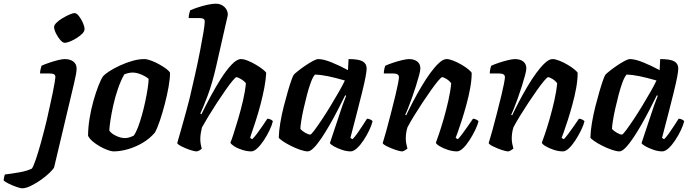

<svg xmlns="http://www.w3.org/2000/svg" viewBox="-170 -820 3741 1040"><path d="M-50 200Q-59 200 -80.5 192.5Q-102 185 -122.5 175Q-143 165 -150 158Q-150 150 -147.5 138.5Q-145 127 -143 125Q-108 121 -65.5 113.5Q-23 106 3 93Q11 81 23.5 45Q36 9 51 -45Q66 -99 82 -164Q90 -201 99 -240.5Q108 -280 115 -314.5Q122 -349 126 -372.5Q130 -396 130 -402Q130 -414 122 -418Q114 -422 100 -422H47Q47 -434 50 -445.5Q53 -457 55 -464Q70 -471 94.5 -479.5Q119 -488 143 -494Q167 -500 180 -500Q210 -500 227.5 -486.5Q245 -473 245 -448Q245 -437 241.5 -417Q238 -397 231 -368L123 87Q118 97 98.5 116Q79 135 52 154Q25 173 -2.5 186.5Q-30 200 -50 200ZM181 -588Q170 -588 156.5 -603.5Q143 -619 133 -639.5Q123 -660 123 -674Q123 -684 136 -697Q149 -710 168.5 -721.5Q188 -733 206 -741Q224 -749 234 -749Q245 -749 257.5 -733Q270 -717 279 -696.5Q288 -676 288 -662Q288 -650 275.5 -637.5Q263 -625 244.5 -613.5Q226 -602 208.5 -595Q191 -588 181 -588Z M446 0Q430 0 401.5 -12Q373 -24 345.5 -43.5Q318 -63 307 -84Q307 -128 315 -177.5Q323 -227 336 -273Q349 -319 363 -355Q377 -391 389 -408Q399 -419 423 -434.5Q447 -450 479.5 -465Q512 -480 546.5 -490Q581 -500 612 -500Q626 -500 648 -492Q670 -484 692.5 -471.5Q715 -459 731.5 -446.5Q748 -434 751 -425Q751 -394 743 -349Q735 -304 722.5 -256Q710 -208 696 -166.5Q682 -125 669 -102Q641 -69 603 -46.5Q565 -24 523.5 -12Q482 0 446 0ZM507 -72Q527 -72 554 -85Q565 -99 576.5 -128.5Q588 -158 598.5 -195.5Q609 -233 617 -271Q625 -309 630 -341.5Q635 -374 635 -393Q618 -407 593.5 -417Q569 -427 549 -427Q527 -427 503 -417Q484 -383 469 -339.5Q454 -296 444 -251.5Q434 -207 428.5 -170.5Q423 -134 422 -113Q432 -97 458 -84.5Q484 -72 507 -72Z M896 0Q882 0 857.5 -8.5Q833 -17 812.5 -27.5Q792 -38 790 -45Q794 -59 802 -87Q810 -115 820 -150Q830 -185 839.5 -220.5Q849 -256 857 -287Q872 -351 887 -417.5Q902 -484 913.5 -543.5Q925 -603 932 -645Q939 -687 939 -703Q939 -714 932 -718Q925 -722 912 -722H852Q852 -734 855 -746Q858 -758 860 -764Q875 -771 900.5 -779.5Q926 -788 953 -794Q980 -800 999 -800Q1027 -800 1045.5 -782.5Q1064 -765 1064 -741Q1064 -736 1060 -720.5Q1056 -705 1050 -677L1001 -461Q980 -369 954.5 -301Q929 -233 915 -205L921 -201Q942 -244 969.5 -295.5Q997 -347 1026.5 -393.5Q1056 -440 1084.5 -470Q1113 -500 1135 -500Q1151 -500 1173 -491Q1195 -482 1217 -469Q1239 -456 1254.5 -443.5Q1270 -431 1272 -425Q1270 -388 1261.5 -343.5Q1253 -299 1241 -253.5Q1229 -208 1216.5 -169.5Q1204 -131 1195 -105Q1186 -79 1185 -73L1196 -66Q1207 -76 1222 -96Q1237 -116 1252 -138Q1267 -160 1278 -177Q1287 -177 1296.5 -172.5Q1306 -168 1308 -163Q1303 -142 1290 -114.5Q1277 -87 1259.5 -60.5Q1242 -34 1224 -17Q1206 0 1191 0Q1168 0 1142.5 -8Q1117 -16 1099 -27.5Q1081 -39 1078 -47Q1083 -58 1094.5 -93Q1106 -128 1120 -175.5Q1134 -223 1146 -274Q1158 -325 1162 -369Q1152 -382 1134.5 -392Q1117 -402 1111 -402Q1106 -402 1090 -383Q1074 -364 1052 -332.5Q1030 -301 1006 -264.5Q982 -228 960.5 -192.5Q939 -157 924 -130Q920 -114 917.5 -98Q915 -82 915 -66Q915 -42 923 -15Q911 -3 896 0Z M1497 0Q1481 0 1455 -9Q1429 -18 1403.5 -31Q1378 -44 1360 -56.5Q1342 -69 1340 -75Q1341 -112 1348.5 -156Q1356 -200 1367 -243.5Q1378 -287 1389 -324.5Q1400 -362 1408.5 -386Q1417 -410 1421 -415Q1426 -421 1443.5 -435Q1461 -449 1483 -464Q1505 -479 1524.5 -489.5Q1544 -500 1554 -500Q1582 -500 1626.5 -482Q1671 -464 1715 -440L1718 -500Q1773 -500 1794.5 -487.5Q1816 -475 1816 -449Q1816 -420 1792 -322.5Q1768 -225 1728 -73L1739 -66Q1750 -76 1764 -95.5Q1778 -115 1792.5 -137.5Q1807 -160 1818 -177Q1827 -177 1836.5 -172.5Q1846 -168 1848 -163Q1843 -142 1830 -114.5Q1817 -87 1799.5 -60.5Q1782 -34 1763.5 -17Q1745 0 1729 0Q1707 0 1682 -8.5Q1657 -17 1638.5 -27.5Q1620 -38 1617 -45L1669 -201Q1678 -230 1686 -251.5Q1694 -273 1705 -301L1700 -304Q1683 -270 1662 -229Q1641 -188 1618 -147.5Q1595 -107 1572.5 -73.5Q1550 -40 1530.5 -20Q1511 0 1497 0ZM1510 -91Q1515 -90 1532.5 -113.5Q1550 -137 1574 -173Q1598 -209 1622.5 -249.5Q1647 -290 1667.5 -326Q1688 -362 1698 -384Q1646 -399 1607.5 -407Q1569 -415 1536 -416Q1525 -404 1514 -374.5Q1503 -345 1493 -307Q1483 -269 1474.5 -231Q1466 -193 1461.5 -163.5Q1457 -134 1457 -122Q1467 -110 1484 -100.5Q1501 -91 1510 -91Z M2010 0Q1996 0 1971.5 -8.5Q1947 -17 1926 -27.5Q1905 -38 1903 -45Q1911 -71 1923 -113.5Q1935 -156 1947.5 -206Q1960 -256 1972 -304Q1980 -337 1985.5 -365Q1991 -393 1991 -402Q1991 -422 1960 -422H1909Q1909 -433 1911.5 -445Q1914 -457 1917 -464Q1932 -471 1957 -479.5Q1982 -488 2007 -494Q2032 -500 2045 -500Q2073 -500 2090 -487Q2107 -474 2107 -449Q2107 -438 2100 -412Q2093 -386 2083 -354Q2073 -322 2061.5 -290Q2050 -258 2040 -233Q2030 -208 2025 -199L2030 -195Q2046 -229 2067.5 -270Q2089 -311 2113 -351.5Q2137 -392 2161.5 -425.5Q2186 -459 2208.5 -479.5Q2231 -500 2249 -500Q2264 -500 2286.5 -491Q2309 -482 2331 -469Q2353 -456 2368 -443.5Q2383 -431 2385 -425Q2385 -388 2377 -343.5Q2369 -299 2356.5 -253.5Q2344 -208 2331.5 -169Q2319 -130 2309.5 -104Q2300 -78 2298 -73L2310 -66Q2320 -76 2335 -96Q2350 -116 2365.5 -138.5Q2381 -161 2392 -177Q2401 -177 2410.5 -172Q2420 -167 2422 -163Q2417 -142 2403.5 -114.5Q2390 -87 2373 -60.5Q2356 -34 2338 -17Q2320 0 2305 0Q2281 0 2255.5 -8.5Q2230 -17 2211.5 -28Q2193 -39 2191 -47Q2196 -60 2208 -95Q2220 -130 2233.5 -177Q2247 -224 2258.5 -274.5Q2270 -325 2274 -369Q2264 -383 2248 -392.5Q2232 -402 2225 -402Q2220 -402 2203.5 -382.5Q2187 -363 2165 -332Q2143 -301 2118.5 -264Q2094 -227 2072.5 -192Q2051 -157 2037 -130Q2028 -101 2028 -70Q2028 -56 2030.5 -42.5Q2033 -29 2037 -15Q2032 -11 2024.5 -6.5Q2017 -2 2010 0Z M2584 0Q2570 0 2545.5 -8.5Q2521 -17 2500 -27.5Q2479 -38 2477 -45Q2485 -71 2497 -113.5Q2509 -156 2521.5 -206Q2534 -256 2546 -304Q2554 -337 2559.5 -365Q2565 -393 2565 -402Q2565 -422 2534 -422H2483Q2483 -433 2485.5 -445Q2488 -457 2491 -464Q2506 -471 2531 -479.5Q2556 -488 2581 -494Q2606 -500 2619 -500Q2647 -500 2664 -487Q2681 -474 2681 -449Q2681 -438 2674 -412Q2667 -386 2657 -354Q2647 -322 2635.5 -290Q2624 -258 2614 -233Q2604 -208 2599 -199L2604 -195Q2620 -229 2641.5 -270Q2663 -311 2687 -351.5Q2711 -392 2735.5 -425.5Q2760 -459 2782.5 -479.5Q2805 -500 2823 -500Q2838 -500 2860.5 -491Q2883 -482 2905 -469Q2927 -456 2942 -443.5Q2957 -431 2959 -425Q2959 -388 2951 -343.5Q2943 -299 2930.5 -253.5Q2918 -208 2905.5 -169Q2893 -130 2883.5 -104Q2874 -78 2872 -73L2884 -66Q2894 -76 2909 -96Q2924 -116 2939.5 -138.5Q2955 -161 2966 -177Q2975 -177 2984.5 -172Q2994 -167 2996 -163Q2991 -142 2977.5 -114.5Q2964 -87 2947 -60.5Q2930 -34 2912 -17Q2894 0 2879 0Q2855 0 2829.5 -8.5Q2804 -17 2785.5 -28Q2767 -39 2765 -47Q2770 -60 2782 -95Q2794 -130 2807.5 -177Q2821 -224 2832.5 -274.5Q2844 -325 2848 -369Q2838 -383 2822 -392.5Q2806 -402 2799 -402Q2794 -402 2777.5 -382.5Q2761 -363 2739 -332Q2717 -301 2692.5 -264Q2668 -227 2646.5 -192Q2625 -157 2611 -130Q2602 -101 2602 -70Q2602 -56 2604.5 -42.5Q2607 -29 2611 -15Q2606 -11 2598.5 -6.5Q2591 -2 2584 0Z M3185 0Q3169 0 3143 -9Q3117 -18 3091.5 -31Q3066 -44 3048 -56.5Q3030 -69 3028 -75Q3029 -112 3036.5 -156Q3044 -200 3055 -243.5Q3066 -287 3077 -324.5Q3088 -362 3096.5 -386Q3105 -410 3109 -415Q3114 -421 3131.5 -435Q3149 -449 3171 -464Q3193 -479 3212.5 -489.5Q3232 -500 3242 -500Q3270 -500 3314.5 -482Q3359 -464 3403 -440L3406 -500Q3461 -500 3482.5 -487.5Q3504 -475 3504 -449Q3504 -420 3480 -322.5Q3456 -225 3416 -73L3427 -66Q3438 -76 3452 -95.5Q3466 -115 3480.5 -137.5Q3495 -160 3506 -177Q3515 -177 3524.5 -172.5Q3534 -168 3536 -163Q3531 -142 3518 -114.5Q3505 -87 3487.5 -60.5Q3470 -34 3451.5 -17Q3433 0 3417 0Q3395 0 3370 -8.5Q3345 -17 3326.5 -27.5Q3308 -38 3305 -45L3357 -201Q3366 -230 3374 -251.5Q3382 -273 3393 -301L3388 -304Q3371 -270 3350 -229Q3329 -188 3306 -147.5Q3283 -107 3260.5 -73.5Q3238 -40 3218.5 -20Q3199 0 3185 0ZM3198 -91Q3203 -90 3220.5 -113.5Q3238 -137 3262 -173Q3286 -209 3310.5 -249.5Q3335 -290 3355.5 -326Q3376 -362 3386 -384Q3334 -399 3295.5 -407Q3257 -415 3224 -416Q3213 -404 3202 -374.5Q3191 -345 3181 -307Q3171 -269 3162.5 -231Q3154 -193 3149.5 -163.5Q3145 -134 3145 -122Q3155 -110 3172 -100.5Q3189 -91 3198 -91Z"/></svg>

Font: Texturina
Style: Bold Italic
Weight: 700
Italic angle: -11°
Designer: Guillermo Torres Carreño
Foundry: Omnibus-Type
Version: Version 1.002; ttfautohint (v1.8.3)